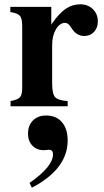

<svg xmlns="http://www.w3.org/2000/svg" viewBox="-20 -493 484 891"><path d="M218 -461V-379Q253 -430 284 -451.5Q315 -473 353 -473Q388 -473 411 -450.5Q434 -428 434 -394Q434 -364 416.5 -345Q399 -326 371 -326Q334 -326 311 -364Q297 -387 283 -387Q257 -387 239.5 -357Q222 -327 222 -283V-106Q222 -58 235.5 -42.5Q249 -27 294 -24V0H29V-24Q62 -30 72.5 -41.5Q83 -53 83 -84V-373Q83 -408 72 -420Q61 -432 28 -437V-461ZM128 378 117 356Q226 280 226 223Q226 202 207 202Q204 202 196 203Q188 204 183 204Q151 204 130.5 183Q110 162 110 128Q110 89 133 66Q156 43 194 43Q241 43 267.5 74Q294 105 294 159Q294 291 128 378Z"/></svg>

Font: STIX
Style: Bold
Weight: 700
Designer: MicroPress Inc., with final additions and corrections provided by Coen Hoffman, Elsevier (retired)
Version: Version 1.1.1